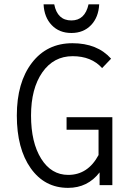

<svg xmlns="http://www.w3.org/2000/svg" viewBox="-20 -865 628 897"><path d="M504.9 -317.4H291V-258.8H440.4V-140.6Q390.6 -47.9 298.8 -47.9Q219.7 -47.9 172.4 -123.5Q125 -199.2 125 -325.2Q125 -451.2 177.7 -526.9Q230.5 -602.5 319.3 -602.5Q407.2 -602.5 457 -546.9L499 -590.8Q434.6 -663.1 318.4 -663.1Q199.2 -663.1 128.9 -571.3Q58.6 -479.5 58.6 -325.2Q58.6 -170.9 123.5 -79.1Q188.5 12.7 297.9 12.7Q389.6 12.7 445.3 -59.6V0H504.9ZM313.5 -769.5Q248 -769.5 233.4 -844.7H183.6Q186.5 -784.2 221.7 -747.6Q256.8 -710.9 313.5 -710.9Q370.1 -710.9 405.3 -747.6Q440.4 -784.2 443.4 -844.7H393.6Q377 -769.5 313.5 -769.5Z"/></svg>

Font: Lohit Devanagari
Style: Regular
Weight: 400
Version: 2.95.4